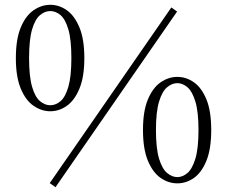

<svg xmlns="http://www.w3.org/2000/svg" viewBox="-20 -753 946 799"><path d="M189 -290Q153 -290 120 -312.5Q87 -335 66.5 -384Q46 -433 46 -511Q46 -590 66.5 -639Q87 -688 120 -710.5Q153 -733 189 -733Q226 -733 258 -710.5Q290 -688 310.5 -639Q331 -590 331 -511Q331 -433 310.5 -384Q290 -335 258 -312.5Q226 -290 189 -290ZM189 -315Q212 -315 232 -332Q252 -349 264.5 -392Q277 -435 277 -511Q277 -588 264.5 -630.5Q252 -673 232 -690Q212 -707 189 -707Q167 -707 146.5 -690Q126 -673 113.5 -630.5Q101 -588 101 -511Q101 -435 113.5 -392Q126 -349 146.5 -332Q167 -315 189 -315ZM718 10Q681 10 648.5 -12.5Q616 -35 595.5 -84Q575 -133 575 -212Q575 -291 595.5 -339.5Q616 -388 648.5 -410.5Q681 -433 718 -433Q755 -433 787 -410.5Q819 -388 839 -339.5Q859 -291 859 -212Q859 -133 839 -84Q819 -35 787 -12.5Q755 10 718 10ZM718 -16Q740 -16 760 -33Q780 -50 793 -92.5Q806 -135 806 -212Q806 -288 793 -330.5Q780 -373 760 -390Q740 -407 718 -407Q696 -407 675.5 -390Q655 -373 642 -330.5Q629 -288 629 -212Q629 -135 642 -92.5Q655 -50 675.5 -33Q696 -16 718 -16ZM211 26 187 9 693 -722 717 -705Z"/></svg>

Font: Noto Serif HK
Style: Regular
Weight: 200
Designer: Ryoko NISHIZUKA 西塚涼子 (kana & ideographs); Frank Grießhammer (Latin, Greek & Cyrillic); Wenlong ZHANG 张文龙 (bopomofo); San
Foundry: Adobe
Version: Version 2.001;hotconv 1.1.0;makeotfexe 2.6.0